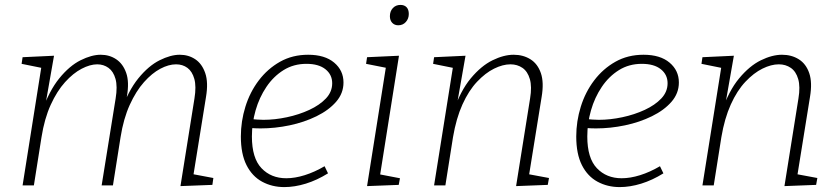

<svg xmlns="http://www.w3.org/2000/svg" viewBox="-20 -755 3408 782"><path d="M715 3 772 -354Q780 -403 771.5 -433.5Q763 -464 743.5 -478.5Q724 -493 697 -493Q667 -493 633 -475Q599 -457 566.5 -420.5Q534 -384 508.5 -328Q483 -272 471 -196L440 0H394L451 -354Q459 -403 450.5 -433.5Q442 -464 422 -478.5Q402 -493 376 -493Q347 -493 312.5 -475Q278 -457 245 -420.5Q212 -384 186.5 -328Q161 -272 149 -196L118 0H72L150 -492L167 -475L68 -495L72 -522L200 -528L163 -317L150 -299Q180 -385 221.5 -436Q263 -487 308 -509.5Q353 -532 390 -532Q426 -532 453.5 -513.5Q481 -495 494 -458Q507 -421 497 -363L488 -308L472 -299Q502 -385 543.5 -436Q585 -487 630 -509.5Q675 -532 712 -532Q748 -532 775.5 -513.5Q803 -495 816 -457Q829 -419 819 -360L766 -31L748 -49L849 -30L845 -2Z M1138 7Q1088 7 1047.5 -15Q1007 -37 984 -82.5Q961 -128 961 -199Q961 -261 979.5 -320.5Q998 -380 1034 -427.5Q1070 -475 1120.5 -503.5Q1171 -532 1235 -532Q1303 -532 1341 -500Q1379 -468 1379 -419Q1379 -375 1349 -340.5Q1319 -306 1269 -281.5Q1219 -257 1159.5 -244.5Q1100 -232 1041 -232Q1029 -232 1019 -232.5Q1009 -233 999 -234L1003 -270Q1015 -269 1027.5 -268Q1040 -267 1053 -267Q1099 -267 1148.5 -277.5Q1198 -288 1240 -307.5Q1282 -327 1307.5 -354Q1333 -381 1333 -416Q1333 -451 1305.5 -473Q1278 -495 1228 -495Q1176 -495 1135 -469.5Q1094 -444 1065 -401Q1036 -358 1021 -305.5Q1006 -253 1006 -199Q1006 -111 1045 -70Q1084 -29 1146 -29Q1181 -29 1221 -41.5Q1261 -54 1302 -78L1316 -49Q1271 -21 1225.5 -7Q1180 7 1138 7Z M1475 3 1555 -502 1572 -475 1471 -495 1475 -522 1605 -528 1525 -23 1510 -48 1609 -29 1604 -2ZM1602 -652Q1587 -652 1577.5 -662Q1568 -672 1568 -689Q1568 -709 1580 -722Q1592 -735 1611 -735Q1627 -735 1636 -725.5Q1645 -716 1645 -698Q1645 -679 1633 -665.5Q1621 -652 1602 -652Z M2082 3 2139 -354Q2147 -402 2138 -433Q2129 -464 2108 -478.5Q2087 -493 2059 -493Q2028 -493 1992.5 -475.5Q1957 -458 1923 -422Q1889 -386 1863.5 -329.5Q1838 -273 1825 -196L1794 0H1748L1828 -502L1843 -475L1744 -495L1748 -522L1876 -528L1839 -317L1826 -299Q1855 -385 1897.5 -436Q1940 -487 1986 -509.5Q2032 -532 2072 -532Q2111 -532 2140.5 -513.5Q2170 -495 2183 -457Q2196 -419 2186 -360L2133 -31L2114 -49L2216 -30L2211 -2Z M2504 7Q2454 7 2413.5 -15Q2373 -37 2350 -82.5Q2327 -128 2327 -199Q2327 -261 2345.5 -320.5Q2364 -380 2400 -427.5Q2436 -475 2486.5 -503.5Q2537 -532 2601 -532Q2669 -532 2707 -500Q2745 -468 2745 -419Q2745 -375 2715 -340.5Q2685 -306 2635 -281.5Q2585 -257 2525.5 -244.5Q2466 -232 2407 -232Q2395 -232 2385 -232.5Q2375 -233 2365 -234L2369 -270Q2381 -269 2393.5 -268Q2406 -267 2419 -267Q2465 -267 2514.5 -277.5Q2564 -288 2606 -307.5Q2648 -327 2673.5 -354Q2699 -381 2699 -416Q2699 -451 2671.5 -473Q2644 -495 2594 -495Q2542 -495 2501 -469.5Q2460 -444 2431 -401Q2402 -358 2387 -305.5Q2372 -253 2372 -199Q2372 -111 2411 -70Q2450 -29 2512 -29Q2547 -29 2587 -41.5Q2627 -54 2668 -78L2682 -49Q2637 -21 2591.5 -7Q2546 7 2504 7Z M3175 3 3232 -354Q3240 -402 3231 -433Q3222 -464 3201 -478.5Q3180 -493 3152 -493Q3121 -493 3085.5 -475.5Q3050 -458 3016 -422Q2982 -386 2956.5 -329.5Q2931 -273 2918 -196L2887 0H2841L2921 -502L2936 -475L2837 -495L2841 -522L2969 -528L2932 -317L2919 -299Q2948 -385 2990.5 -436Q3033 -487 3079 -509.5Q3125 -532 3165 -532Q3204 -532 3233.5 -513.5Q3263 -495 3276 -457Q3289 -419 3279 -360L3226 -31L3207 -49L3309 -30L3304 -2Z"/></svg>

Font: Bitter Thin Light
Style: Italic
Weight: 300
Italic angle: -9°
Version: Version 2.002